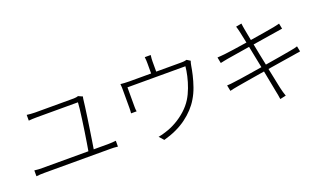

<svg xmlns="http://www.w3.org/2000/svg" viewBox="-77 -1306 3154 1855"><g transform="rotate(-20 1500.0 -378.0)"><path d="M770 -639.2Q767.6 -632.8 766.1 -626Q764.6 -619.1 764.2 -612.8Q761.2 -584 754.6 -535.6Q748 -487.3 739.7 -429Q731.4 -370.6 722.4 -312.3Q713.4 -253.9 705.8 -204.3Q698.2 -154.8 692.9 -124H845.2Q865.2 -124 884.3 -125.5Q903.3 -127 921.9 -128.9V-68.8Q902.3 -71.8 880.4 -72.5Q858.4 -73.2 845.2 -73.2H165Q145.5 -73.2 125.7 -72.3Q106 -71.3 84 -68.8V-128.9Q105 -126 125.2 -125Q145.5 -124 165 -124H638.2Q643.6 -154.8 651.9 -205.8Q660.2 -256.8 669.2 -316.2Q678.2 -375.5 686 -433.1Q693.8 -490.7 699.2 -536.1Q704.6 -581.5 705.1 -603H283.2Q235.4 -603 198.2 -599.1V-658.2Q219.2 -655.8 238.5 -653.8Q257.8 -651.9 282.2 -651.9H682.1Q694.8 -651.9 707.5 -654.3Q720.2 -656.7 726.1 -659.2Z M1522 -792Q1519 -773.9 1518.1 -756.3Q1517.1 -738.8 1517.1 -727.1V-623H1771Q1797.4 -623 1810.5 -625.5Q1823.7 -627.9 1831.1 -629.9L1866.2 -607.9Q1858.9 -588.4 1854 -559.1Q1848.6 -523.4 1836.2 -469.2Q1823.7 -415 1803.2 -356.4Q1782.7 -297.9 1752.9 -249Q1699.2 -157.7 1601.8 -85.9Q1504.4 -14.2 1365.2 23.9L1323.2 -22.9Q1342.3 -25.9 1363.3 -31.5Q1384.3 -37.1 1403.8 -43.9Q1459.5 -60.5 1515.9 -92.8Q1572.3 -125 1620.6 -168.7Q1668.9 -212.4 1701.2 -264.2Q1729.5 -310.1 1750.5 -366.7Q1771.5 -423.3 1783.9 -478.5Q1796.4 -533.7 1799.8 -575.2H1204.1V-377.9Q1204.1 -366.7 1204.8 -351.3Q1205.6 -335.9 1208 -327.1H1150.9Q1152.3 -336.9 1153.1 -352.3Q1153.8 -367.7 1153.8 -378.9V-556.2Q1153.8 -570.8 1153.6 -591.6Q1153.3 -612.3 1150.9 -627.9Q1170.4 -626 1192.4 -624.5Q1214.4 -623 1238.8 -623H1464.8V-727.1Q1464.8 -738.8 1464.1 -756.3Q1463.4 -773.9 1460.9 -792Z M2408.2 -703.1Q2404.3 -721.2 2399.9 -737.1Q2395.5 -752.9 2391.1 -767.1L2449.2 -777.8Q2450.7 -764.6 2453.4 -746.8Q2456.1 -729 2459 -713.9Q2460 -708 2466.1 -676Q2472.2 -644 2481 -597.2Q2559.1 -609.9 2628.2 -621.1Q2697.3 -632.3 2731.9 -639.2Q2752.9 -643.6 2767.1 -647.2Q2781.2 -650.9 2791 -652.8L2801.8 -597.2Q2794.4 -596.2 2777.8 -593.5Q2761.2 -590.8 2743.2 -587.9Q2707 -582 2637.7 -571.3Q2568.4 -560.5 2491.2 -547.9Q2501 -497.1 2512.5 -439Q2523.9 -380.9 2536.1 -324.2Q2616.2 -337.4 2687.7 -349.4Q2759.3 -361.3 2799.8 -369.1Q2828.6 -374 2847.2 -378.2Q2865.7 -382.3 2878.9 -387.2L2890.1 -331.1Q2877.4 -329.6 2857.2 -325.9Q2836.9 -322.3 2809.1 -317.9Q2764.6 -311 2693.8 -299.8Q2623 -288.6 2544.9 -275.9Q2556.2 -222.7 2565.4 -177.5Q2574.7 -132.3 2580.8 -102.1Q2586.9 -71.8 2588.9 -64Q2594.2 -42.5 2600.3 -19Q2606.4 4.4 2613.8 22.9L2553.2 36.1Q2549.3 11.2 2545.9 -10.5Q2542.5 -32.2 2537.1 -54.2Q2535.6 -62.5 2529.8 -93Q2523.9 -123.5 2515.1 -168.9Q2506.3 -214.4 2496.1 -268.1Q2436 -258.3 2379.9 -249Q2323.7 -239.7 2279.1 -232.2Q2234.4 -224.6 2209 -220.2Q2181.2 -215.3 2162.4 -211.4Q2143.6 -207.5 2127 -203.1L2115.2 -263.2Q2131.3 -263.7 2154.1 -265.9Q2176.8 -268.1 2193.8 -271Q2220.2 -273.9 2265.9 -280.8Q2311.5 -287.6 2368.7 -296.9Q2425.8 -306.2 2486.8 -315.9Q2475.6 -373 2463.6 -431.6Q2451.7 -490.2 2441.9 -541Q2367.7 -528.8 2303.5 -518.6Q2239.3 -508.3 2207 -502.9Q2187.5 -499 2169.9 -495.8Q2152.3 -492.7 2131.8 -487.8L2120.1 -548.8Q2136.7 -549.8 2155.3 -551.3Q2173.8 -552.7 2198.2 -555.2Q2229.5 -558.6 2293.7 -567.9Q2357.9 -577.1 2432.1 -588.9Q2422.4 -634.8 2416 -665.5Q2409.7 -696.3 2408.2 -703.1Z"/></g></svg>

Font: Source Han Sans CN Light
Style: Regular
Weight: 300
Designer: Ryoko NISHIZUKA  (kana, bopomofo & ideographs); Paul D. Hunt (Latin, Greek & Cyrillic); Sandoll Communications , Soo-you
Foundry: Adobe
Version: Version 2.000;hotconv 1.0.107;makeotfexe 2.5.65593